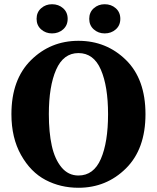

<svg xmlns="http://www.w3.org/2000/svg" viewBox="-20 -869 742 908"><path d="M211 -329Q211 -243 225 -179.5Q239 -116 271 -77.5Q303 -39 351 -39Q423 -39 457 -117.5Q491 -196 491 -329Q491 -461 457 -539.5Q423 -618 351 -618Q280 -618 245.5 -539.5Q211 -461 211 -329ZM668 -329Q668 -164 575.5 -72.5Q483 19 351 19Q266 19 195.5 -18Q125 -55 79.5 -136Q34 -217 34 -329Q34 -493 126.5 -584.5Q219 -676 351 -676Q483 -676 575.5 -585.5Q668 -495 668 -329ZM226 -711Q196 -711 174.5 -730Q153 -749 153 -780Q153 -811 174.5 -830Q196 -849 226 -849Q257 -849 278.5 -830Q300 -811 300 -780Q300 -749 278.5 -730Q257 -711 226 -711ZM475 -711Q445 -711 423.5 -730Q402 -749 402 -780Q402 -811 423.5 -830Q445 -849 475 -849Q506 -849 527.5 -830Q549 -811 549 -780Q549 -749 527.5 -730Q506 -711 475 -711Z"/></svg>

Font: TypoPRO Source Serif Pro
Style: Bold
Weight: 700
Designer: Frank Grießhammer
Foundry: Adobe Systems Incorporated
Version: Version 1.017;PS 1.0;hotconv 1.0.79;makeotf.lib2.5.61930